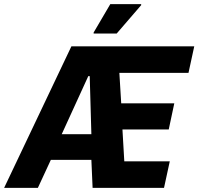

<svg xmlns="http://www.w3.org/2000/svg" viewBox="-64 -913 964 933"><path d="M-44 0 283 -688H880L852 -559H516L525 -411H783L756 -284H531L540 -129H761L733 0H386L380 -136H183L120 0ZM236 -261H380L372 -543H365ZM391 -750V-755L472 -893H622V-888L503 -750Z"/></svg>

Font: Saira Semi Condensed
Style: Bold Italic
Weight: 700
Width: 4
Italic angle: -12°
Designer: Hector Gatti with collaboration of the Omnibus-Type team
Foundry: Omnibus-Type
Version: Version 1.001; ttfautohint (v1.8)